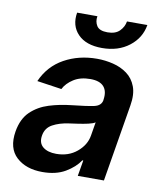

<svg xmlns="http://www.w3.org/2000/svg" viewBox="-85 -815 744 894"><g transform="rotate(10 287.5 -368.5)"><path d="M176.1 11Q98.4 11 52.9 -30.9Q7.5 -72.8 20.6 -153.1Q30.9 -214.5 66.2 -248.4Q101.6 -282.3 151.5 -297.8Q201.3 -313.2 255 -318.9Q328.1 -326.7 361 -333.8Q393.8 -340.9 398.4 -367.9V-370Q404.8 -410.2 385.7 -432.2Q366.5 -454.2 321.7 -454.2Q274.9 -454.2 242.9 -433.8Q210.9 -413.4 196.4 -384.9L79.9 -402Q112.9 -476.6 181.6 -514.6Q250.4 -552.6 336.3 -552.6Q375.4 -552.6 412.8 -543.3Q450.3 -534.1 479.2 -512.8Q508.2 -491.5 521.8 -455.3Q535.5 -419 526.3 -365.1L465.6 0H342L354.8 -74.9H350.5Q327.8 -40.5 284.1 -14.7Q240.4 11 176.1 11ZM224.8 -83.5Q282.7 -83.5 322.6 -116.8Q362.6 -150.2 370 -195.7L380.7 -259.9Q371.4 -253.2 348.7 -248Q326 -242.9 301 -239.3Q275.9 -235.8 258.9 -233.3Q214.8 -227.3 182.9 -209.9Q150.9 -192.5 145.2 -155.2Q139.6 -120 162.1 -101.7Q184.7 -83.5 224.8 -83.5ZM442.8 -747.9H539.1Q528.8 -685.7 477.3 -645.8Q425.8 -605.8 349.1 -605.8Q273.1 -605.8 234.7 -645.8Q196.4 -685.7 207 -747.9H302.9Q298.3 -722.3 310.9 -702.2Q323.5 -682.2 361.9 -682.2Q399.5 -682.2 419 -702.1Q438.6 -721.9 442.8 -747.9Z"/></g></svg>

Font: Inter UI Semi Bold
Style: Italic
Weight: 600
Italic angle: -9.39999°
Designer: Rasmus Andersson
Foundry: rsms
Version: 3.2;8d6f07862